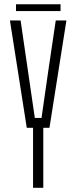

<svg xmlns="http://www.w3.org/2000/svg" viewBox="-20 -898 365 918"><path d="M138 0V-287H108L27.5 -800H78.5L113.5 -560L146.5 -334H178.5L211 -560L246.5 -800H297.5L216.5 -287H187V0ZM56.5 -877.5H269.5V-845H56.5Z"/></svg>

Font: Big Shoulders Text ExtraLight
Style: Regular
Weight: 250
Version: Version 2.002